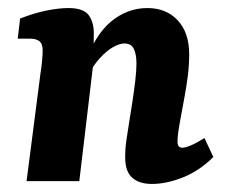

<svg xmlns="http://www.w3.org/2000/svg" viewBox="-20 -450 563 477"><path d="M357 7Q326 7 308.5 -8.5Q291 -24 291 -59Q291 -81 294 -101.5Q297 -122 301 -147Q305 -171 309 -197.5Q313 -224 316 -249Q319 -274 319 -292Q319 -315 312.5 -328.5Q306 -342 289 -342Q277 -342 261 -333Q245 -324 228 -305.5Q211 -287 197 -259L187 -285Q216 -364 256.5 -397Q297 -430 346 -430Q393 -430 421.5 -399.5Q450 -369 450 -315Q450 -288 446.5 -260.5Q443 -233 438 -207Q433 -181 429 -158Q425 -137 423 -123Q421 -109 421 -98Q421 -83 433 -83Q440 -83 453.5 -88.5Q467 -94 488 -107L510 -60Q476 -26 435 -9.5Q394 7 357 7ZM46 0 81 -271Q83 -282 84.5 -298.5Q86 -315 86 -325Q86 -341 78 -347.5Q70 -354 54 -354H24L30 -404Q66 -418 96.5 -424Q127 -430 150 -430Q188 -430 201 -411.5Q214 -393 213 -363L212 -294L177 0Z"/></svg>

Font: Rasa
Style: Bold Italic
Weight: 700
Italic angle: -7.10001°
Designer: Anna Giedrys (Yrsa+Rasa design), David Brezina (Yrsa art-direction, Rasa art-direction, design)
Foundry: Rosetta Type Foundry
Version: Version 2.004